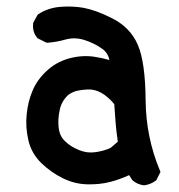

<svg xmlns="http://www.w3.org/2000/svg" viewBox="-20 -548 540 580"><path d="M414.1 11.7Q395.5 9.3 381.3 -2.4L380.4 -3.4L379.4 -4.4L370.1 -19Q340.3 -5.4 313 1.5Q281.2 9.8 243.2 8.8Q204.6 7.8 169.4 -9.8Q134.8 -26.9 105.5 -54.7Q75.2 -84 65.9 -123.5Q56.6 -162.6 60.5 -202.1Q64.5 -241.7 78.1 -273.4Q91.3 -305.7 119.1 -332Q147.5 -359.4 185.5 -370.6Q223.6 -381.8 262.2 -377Q289.1 -373 310.5 -366.7Q306.2 -388.2 289.1 -400.4Q264.2 -418 234.9 -427.2Q207 -436 180.2 -429.2Q165 -424.8 151.1 -422.4Q137.2 -419.9 124 -418.9H121.1L118.7 -419.9L95.2 -431.6L93.3 -432.6L92.3 -434.1Q77.6 -450.7 80.1 -476.6V-478.5L81.1 -480.5L92.8 -502L94.2 -503.9L96.2 -505.4Q125.5 -524.4 162.1 -527.3Q197.8 -530.3 232.4 -524.4Q250.5 -521 272.2 -513.2Q293.9 -505.4 319.8 -492.2Q346.7 -478.5 366 -458.5Q385.3 -438.5 396.5 -412.1Q418.9 -360.4 419.9 -245.1Q420.9 -133.8 462.9 -33.2L464.8 -28.8L462.9 -24.9L453.1 -5.4L452.1 -3.4L450.2 -2Q434.6 9.3 416 11.7H415ZM314 -101.1 335.9 -120.1Q333.5 -136.7 331.8 -151.1Q330.1 -165.5 329.1 -179.2Q327.1 -205.6 325.2 -233.4Q287.1 -279.3 245.6 -277.8Q236.3 -277.3 228.3 -276.4Q220.2 -275.4 213.6 -273.9Q207 -272.5 201.4 -270Q195.8 -267.6 191.4 -264.9Q187 -262.2 183.6 -258.8Q165 -240.2 160.2 -214.8Q154.3 -188 157.2 -162.1Q158.2 -154.3 160.4 -147Q162.6 -139.6 166.5 -133.5Q170.4 -127.4 175.8 -122.1Q192.9 -105 218.8 -94.7Q243.2 -84.5 269 -88.4Q294.9 -92.3 314 -101.1Z"/></svg>

Font: NaikaiFont
Style: Bold
Weight: 700
Version: Version 1.89